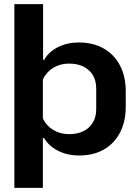

<svg xmlns="http://www.w3.org/2000/svg" viewBox="-20 -749 665 936"><path d="M50 167V-729H190V-457H195Q218 -497 263 -519.5Q308 -542 366 -542Q418 -542 460 -525Q502 -508 531.5 -477Q561 -446 577 -402.5Q593 -359 593 -306V-228Q593 -157 565.5 -103.5Q538 -50 487 -20.5Q436 9 366 9Q308 9 263 -14Q218 -37 195 -76H189V167ZM317 -95Q357 -95 386.5 -109.5Q416 -124 432.5 -151.5Q449 -179 449 -216V-317Q449 -356 432.5 -383Q416 -410 386.5 -424.5Q357 -439 317 -439Q274 -439 240.5 -419Q207 -399 189 -362V-171Q207 -135 240.5 -115Q274 -95 317 -95Z"/></svg>

Font: Hubot Sans SemiBold
Style: Regular
Weight: 600
Designer: Deni Anggara
Foundry: GitHub, Inc., Subsidiary of Microsoft Corporation
Version: Version 2.000